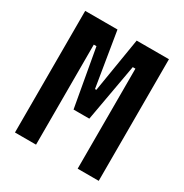

<svg xmlns="http://www.w3.org/2000/svg" viewBox="-161 -820 909 948"><g transform="rotate(30 293.0 -346.5)"><path d="M276.4 -242.7 291 -383.3H296.9L347.7 -693.4H419.4L427.2 -570.3H396.5L337.9 -242.7ZM54.2 0V-693.4H174.3V0ZM248 -242.7 189.5 -570.3H158.7L166.5 -693.4H238.3L289.1 -383.3H293L306.6 -242.7ZM411.6 0V-693.4H531.7V0Z"/></g></svg>

Font: Cascadia Code
Style: Regular
Weight: 400
Monospace: yes
Designer: Aaron Bell
Foundry: Saja Typeworks
Version: Version 2106.017